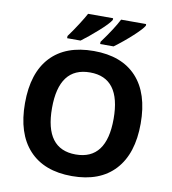

<svg xmlns="http://www.w3.org/2000/svg" viewBox="-99 -1016 994 1111"><g transform="rotate(10 398.0 -460.5)"><path d="M233 -784Q261 -822 288.5 -865Q316 -908 328 -931H475V-921Q461 -897 407.5 -849.5Q354 -802 312 -771H233ZM427 -784Q493 -874 522 -931H669V-921Q657 -900 608.5 -855.5Q560 -811 506 -771H427ZM58 -359Q58 -537 146 -631Q234 -725 399 -725Q563 -725 650.5 -630.5Q738 -536 738 -358Q738 -181 650 -85.5Q562 10 398 10Q234 10 146 -85.5Q58 -181 58 -359ZM579 -358Q579 -599 399 -599Q217 -599 217 -358Q217 -117 398 -117Q579 -117 579 -358Z"/></g></svg>

Font: OpenSansMMV
Style: Bold
Weight: 700
Foundry: Ascender Corporation
Version: Version 4.001